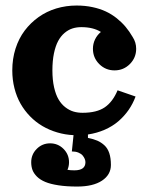

<svg xmlns="http://www.w3.org/2000/svg" viewBox="-20 -479 537 694"><path d="M223.9 134.8Q233.6 136.7 249 136.7Q288.8 136.7 288.8 107.4Q288.8 101.8 286.4 95.6Q283.9 89.4 278.7 83Q273.4 76.7 263.3 72.5Q253.2 68.4 239.7 68.4L245.8 9.5Q215.3 8.1 186.8 -0.4Q158.2 -8.8 133.7 -23.2Q109.1 -37.6 88.9 -58.3Q68.6 -79.1 54.3 -104.2Q40 -129.4 32.2 -160.2Q24.4 -190.9 24.4 -224.6Q24.4 -266.4 36.1 -303.2Q47.9 -340.1 69.2 -368.4Q90.6 -396.7 119.4 -417.2Q148.2 -437.7 183.3 -448.4Q218.5 -459 257.1 -459Q287.6 -459 314.5 -453.2Q341.3 -447.5 362.4 -437.6Q383.5 -427.7 401.9 -413.1Q420.2 -398.4 434 -382Q447.8 -365.5 459.7 -345Q472.2 -325.7 472.2 -302.7Q472.2 -270.3 449.3 -247.4Q426.5 -224.6 394 -224.6Q361.6 -224.6 338.7 -247.4Q315.9 -270.3 315.9 -302.7Q315.9 -320.8 323.6 -336.7Q331.3 -352.5 344.7 -363.5Q316.9 -380.9 273.9 -380.9Q256.6 -380.9 241.7 -376.1Q226.8 -371.3 213.3 -359.9Q199.7 -348.4 190.2 -330.8Q180.7 -313.2 175 -286.1Q169.4 -259 169.4 -224.6Q169.4 -190.2 175.5 -163.3Q181.6 -136.5 191.8 -119.4Q201.9 -102.3 216.2 -91.3Q230.5 -80.3 245.6 -75.8Q260.7 -71.3 278.3 -71.3Q329.8 -71.3 358.8 -91.2Q387.7 -111.1 405 -152.6L470 -130.1Q460.4 -104 444.8 -81.5Q429.2 -59.1 408 -40.8Q386.7 -22.5 358.5 -10.1Q330.3 2.2 297.9 7.1V19.5Q317.9 23.4 331.7 29.4Q345.5 35.4 357.3 46.1Q369.1 56.9 375 74.6Q380.9 92.3 380.9 117.2Q380.9 152.6 348.6 174Q316.4 195.3 258.8 195.3Q220.5 195.3 191.3 190.8Q162.1 186.3 143.7 178.6Q125.2 170.9 113.6 159.4Q102.1 147.9 97.4 135.4Q92.8 122.8 92.8 107.4Q92.8 79.1 112.8 59.1Q132.8 39.1 161.1 39.1Q189.5 39.1 209.5 59.1Q229.5 79.1 229.5 107.4Q229.5 121.8 223.9 134.8Z"/></svg>

Font: Orelega One
Style: Regular
Weight: 400
Version: Version 1.1 ; ttfautohint (v1.8.3)